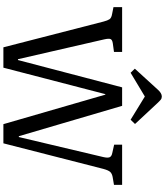

<svg xmlns="http://www.w3.org/2000/svg" viewBox="59 -1033 974 1132"><g transform="rotate(90 546.0 -467.0)"><path d="M259 0 107 -591Q101 -614 93.5 -625.5Q86 -637 62 -641L22 -649V-700H286V-652L235 -645Q215 -642 210.5 -632Q206 -622 212 -595L329 -86H334L495 -700H604L783 -91H788L906 -589Q912 -615 907 -626.5Q902 -638 882 -642L833 -653V-700H1070V-652L1023 -644Q1003 -640 993.5 -629.5Q984 -619 976 -590L825 0H712L538 -601H535L379 0ZM409 -750 385 -775 510 -912Q519 -922 529 -928Q539 -934 549 -934Q560 -934 568 -927.5Q576 -921 590 -906L711 -776L686 -750L549 -834Z"/></g></svg>

Font: Text Regular
Style: Regular
Weight: 400
Designer: Latin by Veronika Burian and Jose Scaglione. Greek by Irene Vlachou. Cyrillic by Vera Evstafieva.
Foundry: TypeTogether
Version: Version 3.002